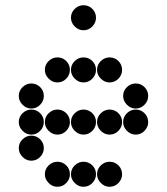

<svg xmlns="http://www.w3.org/2000/svg" viewBox="-20 -718 640 736"><path d="M152 -450Q152 -431 166.5 -416.5Q181 -402 200 -402Q220 -402 234 -416.5Q248 -431 248 -450Q248 -470 234 -484Q220 -498 200 -498Q181 -498 166.5 -484Q152 -470 152 -450ZM252 -450Q252 -431 266.5 -416.5Q281 -402 300 -402Q320 -402 334 -416.5Q348 -431 348 -450Q348 -470 334 -484Q320 -498 300 -498Q281 -498 266.5 -484Q252 -470 252 -450ZM352 -450Q352 -431 366.5 -416.5Q381 -402 400 -402Q420 -402 434 -416.5Q448 -431 448 -450Q448 -470 434 -484Q420 -498 400 -498Q381 -498 366.5 -484Q352 -470 352 -450ZM52 -350Q52 -331 66.5 -316.5Q81 -302 100 -302Q120 -302 134 -316.5Q148 -331 148 -350Q148 -370 134 -384Q120 -398 100 -398Q81 -398 66.5 -384Q52 -370 52 -350ZM452 -350Q452 -331 466.5 -316.5Q481 -302 500 -302Q520 -302 534 -316.5Q548 -331 548 -350Q548 -370 534 -384Q520 -398 500 -398Q481 -398 466.5 -384Q452 -370 452 -350ZM52 -250Q52 -231 66.5 -216.5Q81 -202 100 -202Q120 -202 134 -216.5Q148 -231 148 -250Q148 -270 134 -284Q120 -298 100 -298Q81 -298 66.5 -284Q52 -270 52 -250ZM152 -250Q152 -231 166.5 -216.5Q181 -202 200 -202Q220 -202 234 -216.5Q248 -231 248 -250Q248 -270 234 -284Q220 -298 200 -298Q181 -298 166.5 -284Q152 -270 152 -250ZM252 -250Q252 -231 266.5 -216.5Q281 -202 300 -202Q320 -202 334 -216.5Q348 -231 348 -250Q348 -270 334 -284Q320 -298 300 -298Q281 -298 266.5 -284Q252 -270 252 -250ZM352 -250Q352 -231 366.5 -216.5Q381 -202 400 -202Q420 -202 434 -216.5Q448 -231 448 -250Q448 -270 434 -284Q420 -298 400 -298Q381 -298 366.5 -284Q352 -270 352 -250ZM452 -250Q452 -231 466.5 -216.5Q481 -202 500 -202Q520 -202 534 -216.5Q548 -231 548 -250Q548 -270 534 -284Q520 -298 500 -298Q481 -298 466.5 -284Q452 -270 452 -250ZM52 -150Q52 -131 66.5 -116.5Q81 -102 100 -102Q120 -102 134 -116.5Q148 -131 148 -150Q148 -170 134 -184Q120 -198 100 -198Q81 -198 66.5 -184Q52 -170 52 -150ZM152 -50Q152 -31 166.5 -16.5Q181 -2 200 -2Q220 -2 234 -16.5Q248 -31 248 -50Q248 -70 234 -84Q220 -98 200 -98Q181 -98 166.5 -84Q152 -70 152 -50ZM252 -50Q252 -31 266.5 -16.5Q281 -2 300 -2Q320 -2 334 -16.5Q348 -31 348 -50Q348 -70 334 -84Q320 -98 300 -98Q281 -98 266.5 -84Q252 -70 252 -50ZM352 -50Q352 -31 366.5 -16.5Q381 -2 400 -2Q420 -2 434 -16.5Q448 -31 448 -50Q448 -70 434 -84Q420 -98 400 -98Q381 -98 366.5 -84Q352 -70 352 -50ZM252 -650Q252 -631 266.5 -616.5Q281 -602 300 -602Q320 -602 334 -616.5Q348 -631 348 -650Q348 -670 334 -684Q320 -698 300 -698Q281 -698 266.5 -684Q252 -670 252 -650Z"/></svg>

Font: Matrix Sans Print
Style: Regular
Weight: 400
Designer: Brad Neil
Version: Version 1.100